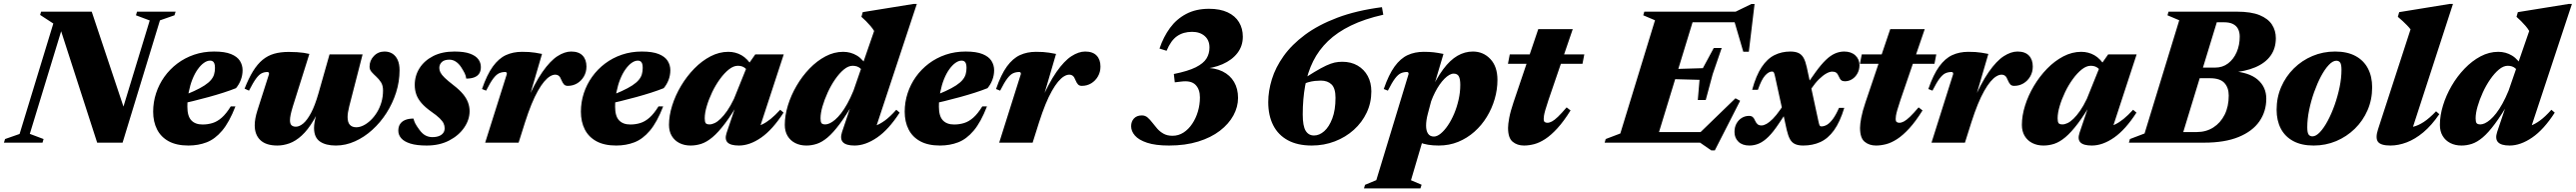

<svg xmlns="http://www.w3.org/2000/svg" viewBox="-60 -746 13479 1004"><path d="M603.5 -136.5 559 -100 723.5 -639 651.5 -666 657 -685H859L853 -666L777 -639.5L581.5 0H448.5L248.5 -618L274.5 -630L96 -46L168 -19L162.5 0H-39.5L-33.5 -19L42.5 -45.5L219 -623L150 -668L155 -685H420Z M1039.5 -429Q1023.5 -429 1006.8 -417Q990 -405 974.5 -383.2Q959 -361.5 947 -331.5Q935 -301.5 927.8 -265.2Q920.5 -229 920.5 -188Q920.5 -139 941 -117Q961.5 -95 1000 -95Q1028 -95 1052.8 -102.8Q1077.5 -110.5 1100.8 -131Q1124 -151.5 1147.5 -189.5H1172Q1140 -107 1102.5 -62.8Q1065 -18.5 1021.5 -1.8Q978 15 926 15Q864 15 823 -7.2Q782 -29.5 761.8 -69.5Q741.5 -109.5 741.5 -162Q741.5 -212 756.8 -258.5Q772 -305 800.2 -344.5Q828.5 -384 868 -413.8Q907.5 -443.5 956 -460Q1004.5 -476.5 1060.5 -476.5Q1116.5 -476.5 1149 -463.2Q1181.5 -450 1195.5 -427.8Q1209.5 -405.5 1209.5 -379Q1209.5 -352.5 1200.2 -328.2Q1191 -304 1175 -285Q1145 -273 1108.2 -261.2Q1071.5 -249.5 1031.5 -238.5Q991.5 -227.5 950.5 -217.5Q909.5 -207.5 871 -199L873 -236Q921 -254 954.8 -269.5Q988.5 -285 1010.2 -299.2Q1032 -313.5 1044 -327.8Q1056 -342 1060.5 -357.5Q1065 -373 1065 -391Q1065 -404.5 1062.2 -412.8Q1059.5 -421 1054 -425Q1048.5 -429 1039.5 -429Z M1664.5 -461.5H1837.5L1767.5 -189.5Q1763.5 -173 1761.2 -159.2Q1759 -145.5 1759 -134Q1759 -106.5 1770.8 -93.5Q1782.5 -80.5 1804.5 -80.5Q1822.5 -80.5 1841.8 -90Q1861 -99.5 1879.5 -117Q1898 -134.5 1912.8 -158.5Q1927.5 -182.5 1936 -211.2Q1944.5 -240 1944.5 -273Q1944.5 -299 1933.8 -315.8Q1923 -332.5 1909.2 -345Q1895.5 -357.5 1884.8 -369.5Q1874 -381.5 1874 -397.5Q1874 -429.5 1896.5 -453Q1919 -476.5 1952.5 -476.5Q1976 -476.5 1993.5 -465.5Q2011 -454.5 2021 -432.8Q2031 -411 2031 -378.5Q2031 -319.5 2012.8 -262.2Q1994.5 -205 1962.5 -155Q1930.5 -105 1888.2 -66.8Q1846 -28.5 1797.2 -6.8Q1748.5 15 1697.5 15Q1644.5 15 1614 -6.2Q1583.5 -27.5 1583.5 -77Q1583.5 -91.5 1586.5 -108.5Q1589.5 -125.5 1595 -146L1626 -252.5L1639 -248.5Q1612 -169 1581.5 -117.8Q1551 -66.5 1519 -37.2Q1487 -8 1454.8 3.5Q1422.5 15 1391.5 15Q1332.5 15 1302.8 -13Q1273 -41 1273 -91Q1273 -124.5 1287 -168.5L1348 -359Q1348 -363.5 1346.2 -366.5Q1344.5 -369.5 1339.5 -369.5Q1323 -369.5 1309 -362.5Q1295 -355.5 1279.8 -334.8Q1264.5 -314 1243 -272L1220 -282.5Q1241.5 -337 1264.2 -373.8Q1287 -410.5 1313.8 -432.8Q1340.5 -455 1374 -464.8Q1407.5 -474.5 1451 -474.5Q1475.5 -474.5 1494.2 -473.2Q1513 -472 1528.8 -469.8Q1544.5 -467.5 1559 -464L1472.5 -189.5Q1465 -165 1461.2 -147.2Q1457.5 -129.5 1457.5 -117.5Q1457.5 -98 1465.8 -90.8Q1474 -83.5 1488.5 -83.5Q1506.5 -83.5 1526.8 -100.2Q1547 -117 1567.5 -155Q1588 -193 1606.5 -257.5Z M2104 -126Q2106.5 -113.5 2113 -100.8Q2119.5 -88 2135 -67Q2150.5 -46 2167 -37.5Q2183.5 -29 2202.5 -29Q2223.5 -29 2237.8 -34.8Q2252 -40.5 2259.5 -50.8Q2267 -61 2267 -75.5Q2267 -88.5 2261.5 -100.5Q2256 -112.5 2240.5 -127.8Q2225 -143 2194.5 -164Q2164.5 -185.5 2146 -206.8Q2127.5 -228 2119 -251.2Q2110.5 -274.5 2110.5 -302Q2110.5 -350 2135.5 -389.5Q2160.5 -429 2207 -452.8Q2253.5 -476.5 2318 -476.5Q2369 -476.5 2399.2 -465.5Q2429.5 -454.5 2443 -436.2Q2456.5 -418 2456.5 -395.5Q2456.5 -375 2448 -361.8Q2439.5 -348.5 2422.5 -341.8Q2405.5 -335 2380 -335Q2378 -350.5 2371.8 -363Q2365.5 -375.5 2353.5 -394.5Q2341 -413.5 2325.2 -423.8Q2309.5 -434 2292 -434Q2265 -434 2252 -421.5Q2239 -409 2239 -390.5Q2239 -378.5 2245 -366.8Q2251 -355 2267.2 -339.2Q2283.5 -323.5 2314.5 -299.5Q2345.5 -275.5 2363.5 -253.5Q2381.5 -231.5 2389.5 -209.5Q2397.5 -187.5 2397.5 -165Q2397.5 -120 2369.2 -78.8Q2341 -37.5 2290.5 -11.2Q2240 15 2173 15Q2120.5 15 2087.8 4.8Q2055 -5.5 2039.8 -23Q2024.5 -40.5 2024.5 -62.5Q2024.5 -83 2033.5 -97Q2042.5 -111 2060.2 -118.5Q2078 -126 2104 -126Z M2592.5 -359Q2592.5 -363.5 2590.8 -366.5Q2589 -369.5 2584 -369.5Q2566.5 -369.5 2552 -363Q2537.5 -356.5 2521.8 -336Q2506 -315.5 2484 -272L2462.5 -280.5Q2488.5 -356 2519.2 -398.2Q2550 -440.5 2587.5 -457.8Q2625 -475 2671.5 -475Q2692.5 -475 2708.5 -474Q2724.5 -473 2740.2 -470.5Q2756 -468 2776.5 -464L2696 -189L2693 -207.5Q2737.5 -311 2778.5 -369.5Q2819.5 -428 2857.2 -452.2Q2895 -476.5 2929 -476.5Q2968.5 -476.5 2988.8 -455.5Q3009 -434.5 3009 -398Q3009 -369.5 2995.8 -346.5Q2982.5 -323.5 2960.5 -310.2Q2938.5 -297 2911.5 -297Q2898.5 -297 2891.5 -304.5Q2884.5 -312 2878 -327.5Q2872 -343.5 2864.2 -349.5Q2856.5 -355.5 2845.5 -355.5Q2832.5 -355.5 2817.8 -346.5Q2803 -337.5 2787.2 -318.8Q2771.5 -300 2754.8 -270.5Q2738 -241 2721.2 -200Q2704.5 -159 2687.5 -106L2654 0H2479Z M3278 -429Q3262 -429 3245.2 -417Q3228.5 -405 3213 -383.2Q3197.5 -361.5 3185.5 -331.5Q3173.5 -301.5 3166.2 -265.2Q3159 -229 3159 -188Q3159 -139 3179.5 -117Q3200 -95 3238.5 -95Q3266.5 -95 3291.2 -102.8Q3316 -110.5 3339.2 -131Q3362.5 -151.5 3386 -189.5H3410.5Q3378.5 -107 3341 -62.8Q3303.5 -18.5 3260 -1.8Q3216.5 15 3164.5 15Q3102.5 15 3061.5 -7.2Q3020.5 -29.5 3000.2 -69.5Q2980 -109.5 2980 -162Q2980 -212 2995.2 -258.5Q3010.5 -305 3038.8 -344.5Q3067 -384 3106.5 -413.8Q3146 -443.5 3194.5 -460Q3243 -476.5 3299 -476.5Q3355 -476.5 3387.5 -463.2Q3420 -450 3434 -427.8Q3448 -405.5 3448 -379Q3448 -352.5 3438.8 -328.2Q3429.5 -304 3413.5 -285Q3383.5 -273 3346.8 -261.2Q3310 -249.5 3270 -238.5Q3230 -227.5 3189 -217.5Q3148 -207.5 3109.5 -199L3111.5 -236Q3159.5 -254 3193.2 -269.5Q3227 -285 3248.8 -299.2Q3270.5 -313.5 3282.5 -327.8Q3294.5 -342 3299 -357.5Q3303.5 -373 3303.5 -391Q3303.5 -404.5 3300.8 -412.8Q3298 -421 3292.5 -425Q3287 -429 3278 -429Z M3742.5 -51 3800.5 -222.5 3812.5 -221.5Q3769.5 -147 3734.2 -100.5Q3699 -54 3669 -28.8Q3639 -3.5 3611 5.8Q3583 15 3554 15Q3521 15 3495.5 2Q3470 -11 3455.5 -35.2Q3441 -59.5 3441 -93Q3441 -141.5 3457.8 -194.5Q3474.5 -247.5 3504.2 -297.2Q3534 -347 3573.2 -387.2Q3612.5 -427.5 3658 -451.2Q3703.5 -475 3751.5 -475Q3789 -475 3820.5 -457.2Q3852 -439.5 3879 -396L3858 -364Q3851 -381 3837 -391.5Q3823 -402 3801 -402Q3778.5 -402 3754.5 -383Q3730.5 -364 3707.8 -332.8Q3685 -301.5 3667.2 -264.5Q3649.5 -227.5 3638.8 -191.5Q3628 -155.5 3628 -127.5Q3628 -109 3633 -102.2Q3638 -95.5 3653.5 -95.5Q3665.5 -95.5 3680.2 -102.5Q3695 -109.5 3711.5 -125.5Q3728 -141.5 3745.8 -167Q3763.5 -192.5 3781 -229L3851 -402.5L3892.5 -461.5H4041.5L3904.5 -43.5L3882 -81Q3905.5 -84.5 3927.5 -94.8Q3949.5 -105 3972.8 -123.8Q3996 -142.5 4023 -172L4040.5 -157Q3983.5 -68.5 3923.8 -26.8Q3864 15 3807 15Q3763.5 15 3747.5 -1.2Q3731.5 -17.5 3742.5 -51Z M4465 -351Q4457 -375.5 4441.8 -388.8Q4426.5 -402 4402 -402Q4379.5 -402 4356 -382.5Q4332.5 -363 4310.5 -331.2Q4288.5 -299.5 4271.5 -262.2Q4254.5 -225 4244.2 -189.5Q4234 -154 4234 -127.5Q4234 -109 4239 -102.2Q4244 -95.5 4259.5 -95.5Q4269 -95.5 4282 -101.2Q4295 -107 4310.2 -120Q4325.5 -133 4341.5 -153.5Q4357.5 -174 4374 -203.5Q4390.5 -233 4406.5 -272L4514.5 -584Q4506.5 -597.5 4495.2 -610.5Q4484 -623.5 4471.8 -635.8Q4459.5 -648 4448 -658L4455 -682.5L4721.5 -725.5H4738L4510.5 -38.5L4471.5 -78Q4495.5 -80 4519.5 -88Q4543.5 -96 4570.5 -115.5Q4597.5 -135 4630.5 -172L4648 -157Q4591 -68.5 4530 -26.8Q4469 15 4412 15Q4367.5 15 4351.2 -2.5Q4335 -20 4346.5 -55.5L4402.5 -221.5H4414Q4370 -145.5 4335 -98.5Q4300 -51.5 4270.8 -27Q4241.5 -2.5 4214.5 6.2Q4187.5 15 4160 15Q4127 15 4101.5 2Q4076 -11 4061.5 -35.2Q4047 -59.5 4047 -93Q4047 -141.5 4063.2 -194.5Q4079.5 -247.5 4108.5 -297.2Q4137.5 -347 4176.2 -387.2Q4215 -427.5 4259.8 -451.2Q4304.5 -475 4352.5 -475Q4392 -475 4424.8 -455.2Q4457.5 -435.5 4485.5 -386.5Z M4972.5 -429Q4956.5 -429 4939.8 -417Q4923 -405 4907.5 -383.2Q4892 -361.5 4880 -331.5Q4868 -301.5 4860.8 -265.2Q4853.5 -229 4853.5 -188Q4853.5 -139 4874 -117Q4894.5 -95 4933 -95Q4961 -95 4985.8 -102.8Q5010.5 -110.5 5033.8 -131Q5057 -151.5 5080.5 -189.5H5105Q5073 -107 5035.5 -62.8Q4998 -18.5 4954.5 -1.8Q4911 15 4859 15Q4797 15 4756 -7.2Q4715 -29.5 4694.8 -69.5Q4674.5 -109.5 4674.5 -162Q4674.5 -212 4689.8 -258.5Q4705 -305 4733.2 -344.5Q4761.5 -384 4801 -413.8Q4840.5 -443.5 4889 -460Q4937.5 -476.5 4993.5 -476.5Q5049.5 -476.5 5082 -463.2Q5114.5 -450 5128.5 -427.8Q5142.5 -405.5 5142.5 -379Q5142.5 -352.5 5133.2 -328.2Q5124 -304 5108 -285Q5078 -273 5041.2 -261.2Q5004.5 -249.5 4964.5 -238.5Q4924.5 -227.5 4883.5 -217.5Q4842.5 -207.5 4804 -199L4806 -236Q4854 -254 4887.8 -269.5Q4921.5 -285 4943.2 -299.2Q4965 -313.5 4977 -327.8Q4989 -342 4993.5 -357.5Q4998 -373 4998 -391Q4998 -404.5 4995.2 -412.8Q4992.5 -421 4987 -425Q4981.5 -429 4972.5 -429Z M5282.5 -359Q5282.5 -363.5 5280.8 -366.5Q5279 -369.5 5274 -369.5Q5256.5 -369.5 5242 -363Q5227.5 -356.5 5211.8 -336Q5196 -315.5 5174 -272L5152.5 -280.5Q5178.5 -356 5209.2 -398.2Q5240 -440.5 5277.5 -457.8Q5315 -475 5361.5 -475Q5382.5 -475 5398.5 -474Q5414.5 -473 5430.2 -470.5Q5446 -468 5466.5 -464L5386 -189L5383 -207.5Q5427.5 -311 5468.5 -369.5Q5509.5 -428 5547.2 -452.2Q5585 -476.5 5619 -476.5Q5658.5 -476.5 5678.8 -455.5Q5699 -434.5 5699 -398Q5699 -369.5 5685.8 -346.5Q5672.5 -323.5 5650.5 -310.2Q5628.5 -297 5601.5 -297Q5588.5 -297 5581.5 -304.5Q5574.5 -312 5568 -327.5Q5562 -343.5 5554.2 -349.5Q5546.5 -355.5 5535.5 -355.5Q5522.5 -355.5 5507.8 -346.5Q5493 -337.5 5477.2 -318.8Q5461.5 -300 5444.8 -270.5Q5428 -241 5411.2 -200Q5394.5 -159 5377.5 -106L5344 0H5169Z M6076 -36Q6107.5 -36 6133.8 -53Q6160 -70 6179.2 -98.8Q6198.5 -127.5 6209 -163.2Q6219.5 -199 6219.5 -236.5Q6219.5 -279.5 6196 -302.8Q6172.5 -326 6122 -319.5L6088 -315.5L6083 -359Q6157.5 -374 6197.8 -394.2Q6238 -414.5 6253.8 -440Q6269.5 -465.5 6269.5 -497.5Q6269.5 -536 6244.2 -557.8Q6219 -579.5 6178.5 -579.5Q6132.5 -579.5 6100 -557Q6067.5 -534.5 6045 -480.5L6008 -492Q6028.5 -553 6062.8 -599.8Q6097 -646.5 6147.8 -673.2Q6198.5 -700 6267 -700Q6325 -700 6364.5 -681.5Q6404 -663 6424 -630Q6444 -597 6444 -554Q6444 -505.5 6415.8 -468.8Q6387.5 -432 6337.5 -410.2Q6287.5 -388.5 6222.5 -384L6243 -391Q6298.5 -392 6338 -372.5Q6377.5 -353 6398.2 -317.5Q6419 -282 6419 -234Q6419 -187 6394.8 -142.5Q6370.5 -98 6324 -62.2Q6277.5 -26.5 6210.5 -5.8Q6143.5 15 6057.5 15Q5987 15 5943.2 0.5Q5899.5 -14 5879.5 -37Q5859.5 -60 5859.5 -86Q5859.5 -110.5 5874.2 -126.5Q5889 -142.5 5916 -142.5Q5933 -142.5 5945.8 -131.5Q5958.5 -120.5 5970.2 -105Q5982 -89.5 5996 -73.5Q6010 -57.5 6029.2 -46.8Q6048.5 -36 6076 -36Z M7172 -708.5 7179 -669Q7081 -647 7009.5 -612.2Q6938 -577.5 6889.5 -530.8Q6841 -484 6812 -425.8Q6783 -367.5 6770.2 -297.8Q6757.5 -228 6757.5 -147.5Q6757.5 -87 6772.8 -62.2Q6788 -37.5 6816.5 -37.5Q6844.5 -37.5 6870 -60Q6895.5 -82.5 6912.2 -126.5Q6929 -170.5 6929 -234.5Q6929 -284 6908.5 -304.2Q6888 -324.5 6852.5 -324.5Q6838.5 -324.5 6821.2 -322.8Q6804 -321 6784.8 -315.5Q6765.5 -310 6745.5 -299L6723.5 -310.5Q6781 -347 6818 -369.2Q6855 -391.5 6880 -403Q6905 -414.5 6924 -418.8Q6943 -423 6964.5 -423Q7010.5 -423 7044.8 -403Q7079 -383 7097.8 -348.2Q7116.5 -313.5 7116.5 -268Q7116.5 -208.5 7092.2 -157.2Q7068 -106 7025 -67.2Q6982 -28.5 6925.5 -6.8Q6869 15 6804.5 15Q6730.5 15 6679.8 -12.5Q6629 -40 6603 -91Q6577 -142 6577 -212Q6577 -269.5 6596 -331.5Q6615 -393.5 6657.5 -453Q6700 -512.5 6769.2 -564Q6838.5 -615.5 6938 -653.2Q7037.5 -691 7172 -708.5Z M7412 -150.5Q7407.5 -133.5 7405.2 -118Q7403 -102.5 7403 -89.5Q7403 -62.5 7413.2 -47.2Q7423.5 -32 7444 -32Q7460.5 -32 7479.5 -47.5Q7498.5 -63 7516.8 -89.8Q7535 -116.5 7549.8 -151.2Q7564.5 -186 7573.2 -224.8Q7582 -263.5 7582 -302.5Q7582 -332 7574.5 -346.5Q7567 -361 7547 -361Q7536.5 -361 7524.2 -354Q7512 -347 7499 -334Q7486 -321 7473.5 -303Q7461 -285 7449.8 -263Q7438.5 -241 7429.5 -216.5ZM7315.5 -50 7396 -47.5 7324 196.5 7379.5 220 7373.5 239H7078L7083.5 220.5L7142.5 196L7311.5 -359Q7311.5 -363.5 7309.8 -366.5Q7308 -369.5 7303 -369.5Q7285.5 -369.5 7271 -363Q7256.5 -356.5 7240.8 -336Q7225 -315.5 7203 -272L7181.5 -280.5Q7207.5 -356 7238.2 -398.2Q7269 -440.5 7306.5 -457.8Q7344 -475 7390.5 -475Q7421.5 -475 7442.8 -472.5Q7464 -470 7494 -464L7433.5 -260.5L7420.5 -257.5Q7456.5 -335.5 7492.5 -383.8Q7528.5 -432 7567 -454.2Q7605.5 -476.5 7648 -476.5Q7702.5 -476.5 7739.5 -437.2Q7776.5 -398 7776.5 -328Q7776.5 -277.5 7762 -228Q7747.5 -178.5 7720.8 -134.8Q7694 -91 7656 -57.2Q7618 -23.5 7571 -4.2Q7524 15 7469 15Q7407 15 7368.5 -1.8Q7330 -18.5 7315.5 -50Z M7831.5 -412.5 7841 -461.5H8231L8221.5 -412.5ZM8043.5 -223Q8032.5 -190 8027 -170.8Q8021.5 -151.5 8020 -141Q8018.5 -130.5 8018.5 -123.5Q8018.5 -112.5 8023.5 -108.2Q8028.5 -104 8038 -104Q8048.5 -104 8061.5 -110.8Q8074.5 -117.5 8093 -135.2Q8111.5 -153 8138.5 -184.5L8159 -168.5Q8123 -111 8090 -75Q8057 -39 8026.8 -19.2Q7996.5 0.5 7968.8 7.8Q7941 15 7915.5 15Q7880 15 7856 -4.8Q7832 -24.5 7832 -77.5Q7832 -96.5 7838.2 -130Q7844.5 -163.5 7860.5 -211L7990 -593.5H8170.5Z M8601 -640 8539.5 -666 8545 -685H8814.5L8605 0H8337.5L8343 -19L8419.5 -48ZM9011.5 -651 9047.5 -629.5H8694.5L8714 -685H9023L9105.5 -725H9122L9092 -475.5H9063ZM8895.5 40.5 8837 0H8504.5L8525 -55.5H8887L8820 -36.5L9022 -232L9046.5 -219L8914 40.5ZM8866.5 -223H8825L8834 -328.5L8629.5 -334L8645.5 -383.5L8851.5 -389.5L8908.5 -495H8950L8903 -358.5Z M9362.5 -202 9328 -218 9248.5 -99Q9220 -56 9194.8 -31Q9169.5 -6 9145.2 4.5Q9121 15 9095 15Q9058 15 9037.5 -5Q9017 -25 9017 -56Q9017 -81.5 9027.5 -100.2Q9038 -119 9055.2 -129.5Q9072.5 -140 9093 -140Q9105.5 -140 9112.5 -134Q9119.5 -128 9125 -114.5Q9131 -101.5 9138.5 -95.8Q9146 -90 9158.5 -90Q9170 -90 9184.8 -98.2Q9199.5 -106.5 9217.5 -124.5Q9235.5 -142.5 9256 -172L9317 -260L9354.5 -246L9441.5 -369Q9470.5 -409 9495 -432.5Q9519.5 -456 9543 -466.2Q9566.5 -476.5 9591 -476.5Q9627.5 -476.5 9649.2 -456.5Q9671 -436.5 9671 -405.5Q9671 -381 9660.2 -361.8Q9649.5 -342.5 9632.2 -331.8Q9615 -321 9594.5 -321Q9583 -321 9576 -326.2Q9569 -331.5 9563 -346Q9557 -360.5 9549.2 -366Q9541.5 -371.5 9528.5 -371.5Q9515 -371.5 9497.2 -361.5Q9479.5 -351.5 9459.5 -332Q9439.5 -312.5 9419 -282.5ZM9591.5 -182Q9569 -108 9537.8 -64.8Q9506.5 -21.5 9466.2 -3.2Q9426 15 9376.5 15Q9350 15 9333.2 7Q9316.5 -1 9307 -18.8Q9297.5 -36.5 9290.5 -66L9229.5 -345Q9225.5 -363.5 9222.5 -367.8Q9219.5 -372 9213.5 -372Q9196 -372 9177 -351Q9158 -330 9139.5 -276.5H9109.5Q9130 -351.5 9159.2 -395.2Q9188.5 -439 9226.2 -457.8Q9264 -476.5 9309 -476.5Q9336 -476.5 9352.5 -468.5Q9369 -460.5 9378.8 -442.8Q9388.5 -425 9395 -395.5L9456 -113Q9460 -94 9462.8 -89.5Q9465.5 -85 9471.5 -85Q9487 -85 9502 -94.2Q9517 -103.5 9532.8 -125Q9548.5 -146.5 9564 -182Z M9673.5 -412.5 9683 -461.5H10073L10063.5 -412.5ZM9885.5 -223Q9874.5 -190 9869 -170.8Q9863.5 -151.5 9862 -141Q9860.5 -130.5 9860.5 -123.5Q9860.5 -112.5 9865.5 -108.2Q9870.5 -104 9880 -104Q9890.5 -104 9903.5 -110.8Q9916.5 -117.5 9935 -135.2Q9953.5 -153 9980.5 -184.5L10001 -168.5Q9965 -111 9932 -75Q9899 -39 9868.8 -19.2Q9838.5 0.5 9810.8 7.8Q9783 15 9757.5 15Q9722 15 9698 -4.8Q9674 -24.5 9674 -77.5Q9674 -96.5 9680.2 -130Q9686.5 -163.5 9702.5 -211L9832 -593.5H10012.5Z M10161.5 -359Q10161.5 -363.5 10159.8 -366.5Q10158 -369.5 10153 -369.5Q10135.5 -369.5 10121 -363Q10106.5 -356.5 10090.8 -336Q10075 -315.5 10053 -272L10031.5 -280.5Q10057.5 -356 10088.2 -398.2Q10119 -440.5 10156.5 -457.8Q10194 -475 10240.5 -475Q10261.5 -475 10277.5 -474Q10293.5 -473 10309.2 -470.5Q10325 -468 10345.5 -464L10265 -189L10262 -207.5Q10306.5 -311 10347.5 -369.5Q10388.5 -428 10426.2 -452.2Q10464 -476.5 10498 -476.5Q10537.5 -476.5 10557.8 -455.5Q10578 -434.5 10578 -398Q10578 -369.5 10564.8 -346.5Q10551.5 -323.5 10529.5 -310.2Q10507.5 -297 10480.5 -297Q10467.5 -297 10460.5 -304.5Q10453.5 -312 10447 -327.5Q10441 -343.5 10433.2 -349.5Q10425.5 -355.5 10414.5 -355.5Q10401.5 -355.5 10386.8 -346.5Q10372 -337.5 10356.2 -318.8Q10340.5 -300 10323.8 -270.5Q10307 -241 10290.2 -200Q10273.5 -159 10256.5 -106L10223 0H10048Z M10822.5 -51 10880.5 -222.5 10892.5 -221.5Q10849.5 -147 10814.2 -100.5Q10779 -54 10749 -28.8Q10719 -3.5 10691 5.8Q10663 15 10634 15Q10601 15 10575.5 2Q10550 -11 10535.5 -35.2Q10521 -59.5 10521 -93Q10521 -141.5 10537.8 -194.5Q10554.5 -247.5 10584.2 -297.2Q10614 -347 10653.2 -387.2Q10692.5 -427.5 10738 -451.2Q10783.5 -475 10831.5 -475Q10869 -475 10900.5 -457.2Q10932 -439.5 10959 -396L10938 -364Q10931 -381 10917 -391.5Q10903 -402 10881 -402Q10858.5 -402 10834.5 -383Q10810.5 -364 10787.8 -332.8Q10765 -301.5 10747.2 -264.5Q10729.5 -227.5 10718.8 -191.5Q10708 -155.5 10708 -127.5Q10708 -109 10713 -102.2Q10718 -95.5 10733.5 -95.5Q10745.5 -95.5 10760.2 -102.5Q10775 -109.5 10791.5 -125.5Q10808 -141.5 10825.8 -167Q10843.5 -192.5 10861 -229L10931 -402.5L10972.5 -461.5H11121.5L10984.5 -43.5L10962 -81Q10985.5 -84.5 11007.5 -94.8Q11029.5 -105 11052.8 -123.8Q11076 -142.5 11103 -172L11120.5 -157Q11063.5 -68.5 11003.8 -26.8Q10944 15 10887 15Q10843.5 15 10827.5 -1.2Q10811.5 -17.5 10822.5 -51Z M11425 -629.5 11474 -685H11646Q11720.5 -685 11765 -666.8Q11809.5 -648.5 11829.8 -617.2Q11850 -586 11850 -546.5Q11850 -493 11822.5 -454.8Q11795 -416.5 11742.5 -394.2Q11690 -372 11615 -366L11618.5 -374Q11709.5 -368.5 11754.8 -329.8Q11800 -291 11800 -230Q11800 -163.5 11764 -111.5Q11728 -59.5 11655.5 -29.8Q11583 0 11474.5 0H11265.5L11257 -55.5H11436.5Q11485 -55.5 11522.8 -79.5Q11560.5 -103.5 11582 -146.2Q11603.5 -189 11603.5 -246.5Q11603.5 -287.5 11580.8 -312.2Q11558 -337 11505.5 -337H11339L11358 -392.5H11532.5Q11571.5 -392.5 11600.2 -414.5Q11629 -436.5 11645 -473.2Q11661 -510 11661 -554.5Q11661 -578 11652.2 -594.8Q11643.5 -611.5 11625.5 -620.5Q11607.5 -629.5 11579 -629.5ZM11344.5 -640 11283 -666 11288.5 -685H11558L11348.5 0H11081L11086.5 -19L11163 -48Z M12160 -476.5Q12224 -476.5 12267.2 -453Q12310.5 -429.5 12332.2 -387.5Q12354 -345.5 12354 -289.5Q12354 -225 12330 -169.8Q12306 -114.5 12263.5 -73Q12221 -31.5 12165.8 -8.2Q12110.5 15 12048 15Q11984 15 11940.8 -8.5Q11897.5 -32 11875.8 -74Q11854 -116 11854 -172Q11854 -236 11878 -291.2Q11902 -346.5 11944.2 -388.2Q11986.5 -430 12041.8 -453.2Q12097 -476.5 12160 -476.5ZM12041.5 -33Q12060 -33 12080.8 -55Q12101.5 -77 12121.5 -114.2Q12141.5 -151.5 12157.8 -197.5Q12174 -243.5 12183.8 -291Q12193.5 -338.5 12193.5 -381Q12193.5 -409.5 12186.5 -419Q12179.5 -428.5 12166.5 -428.5Q12148 -428.5 12127 -406.2Q12106 -384 12086.2 -346.8Q12066.5 -309.5 12050.2 -263.8Q12034 -218 12024.2 -170.5Q12014.5 -123 12014.5 -80.5Q12014.5 -52 12021.5 -42.5Q12028.5 -33 12041.5 -33Z M12555 -592.5Q12546.5 -603.5 12536.2 -614Q12526 -624.5 12514.2 -635.5Q12502.5 -646.5 12488.5 -658L12495.5 -682.5L12760 -725.5H12777L12553.5 -39L12513 -78Q12542 -77 12568.8 -83.2Q12595.5 -89.5 12624.5 -108.5Q12653.5 -127.5 12688.5 -164L12705.5 -149Q12665 -90 12621.8 -54Q12578.5 -18 12534.8 -1.5Q12491 15 12449.5 15Q12398.5 15 12384.2 -5Q12370 -25 12385 -70.5Z M13126.5 -351Q13118.5 -375.5 13103.2 -388.8Q13088 -402 13063.5 -402Q13041 -402 13017.5 -382.5Q12994 -363 12972 -331.2Q12950 -299.5 12933 -262.2Q12916 -225 12905.8 -189.5Q12895.5 -154 12895.5 -127.5Q12895.5 -109 12900.5 -102.2Q12905.5 -95.5 12921 -95.5Q12930.5 -95.5 12943.5 -101.2Q12956.5 -107 12971.8 -120Q12987 -133 13003 -153.5Q13019 -174 13035.5 -203.5Q13052 -233 13068 -272L13176 -584Q13168 -597.5 13156.8 -610.5Q13145.5 -623.5 13133.2 -635.8Q13121 -648 13109.5 -658L13116.5 -682.5L13383 -725.5H13399.5L13172 -38.5L13133 -78Q13157 -80 13181 -88Q13205 -96 13232 -115.5Q13259 -135 13292 -172L13309.5 -157Q13252.5 -68.5 13191.5 -26.8Q13130.5 15 13073.5 15Q13029 15 13012.8 -2.5Q12996.5 -20 13008 -55.5L13064 -221.5H13075.5Q13031.5 -145.5 12996.5 -98.5Q12961.5 -51.5 12932.2 -27Q12903 -2.5 12876 6.2Q12849 15 12821.5 15Q12788.5 15 12763 2Q12737.5 -11 12723 -35.2Q12708.5 -59.5 12708.5 -93Q12708.5 -141.5 12724.8 -194.5Q12741 -247.5 12770 -297.2Q12799 -347 12837.8 -387.2Q12876.5 -427.5 12921.2 -451.2Q12966 -475 13014 -475Q13053.5 -475 13086.2 -455.2Q13119 -435.5 13147 -386.5Z"/></svg>

Font: Newsreader 36pt ExtraBold
Style: Italic
Weight: 800
Italic angle: -17°
Designer: Hugues Gentile
Foundry: Production Type
Version: Version 1.003